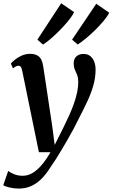

<svg xmlns="http://www.w3.org/2000/svg" viewBox="-58 -878 674 1148"><path d="M75 -454Q71.5 -472 66.2 -478.5Q61 -485 53 -485Q44.5 -485 36.8 -481Q29 -477 19.5 -469L7 -498Q13.5 -506.5 30 -520.2Q46.5 -534 70.5 -545Q94.5 -556 122 -556Q148 -556 164 -547.2Q180 -538.5 188.2 -522.5Q196.5 -506.5 200 -483.5Q206.5 -440.5 213.5 -395.2Q220.5 -350 227.2 -303.8Q234 -257.5 241 -211.8Q248 -166 254.5 -121.5L269 -11.5L321 -115Q340.5 -154.5 356.8 -190.8Q373 -227 384.8 -260.8Q396.5 -294.5 403.2 -326.2Q410 -358 410 -389Q409.5 -414.5 402.8 -431Q396 -447.5 389.2 -462.8Q382.5 -478 382.5 -499.5Q382.5 -525 398.2 -540.2Q414 -555.5 441 -555.5Q465.5 -555.5 481.5 -542.8Q497.5 -530 505.5 -508.8Q513.5 -487.5 513.5 -462.5Q513.5 -413.5 499.8 -366Q486 -318.5 464.2 -272Q442.5 -225.5 418.5 -179.5Q402.5 -146.5 384.5 -112.5Q366.5 -78.5 347.5 -45.5Q328.5 -12.5 310 18.5Q291.5 49.5 274.2 76.5Q257 103.5 242 124.5Q216.5 165.5 188 193.2Q159.5 221 126.8 235.2Q94 249.5 53.5 249.5Q28 249.5 1.2 243.5Q-25.5 237.5 -38.5 229.5L-9 144Q1 152.5 24.5 162.8Q48 173 77 173Q107 173 134.5 157.5Q162 142 189.2 110.8Q216.5 79.5 244 32H174.5ZM199 -611.5 165.5 -641 308 -858.5 385 -805.5Q377.5 -789 361.5 -767.8Q345.5 -746.5 324.2 -723.2Q303 -700 280.2 -678Q257.5 -656 236.2 -638.5Q215 -621 199 -611.5ZM406.5 -612 373 -641 517.5 -855.5 595 -802Q585 -781 561.8 -753.2Q538.5 -725.5 509.8 -697.2Q481 -669 453.2 -646.2Q425.5 -623.5 406.5 -612Z"/></svg>

Font: Merriweather 48pt SemiBold
Style: Italic
Weight: 600
Italic angle: -7.8°
Designer: Eben Sorkin
Foundry: Eben Sorkin
Version: Version 2.101